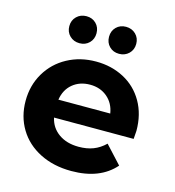

<svg xmlns="http://www.w3.org/2000/svg" viewBox="-112 -845 866 948"><g transform="rotate(15 321.5 -371.0)"><path d="M595 -225H188Q199 -175 240 -146Q281 -117 342 -117Q384 -117 416.5 -129.5Q449 -142 477 -169L560 -79Q484 8 338 8Q247 8 177 -27.5Q107 -63 69 -126Q31 -189 31 -269Q31 -348 68.5 -411.5Q106 -475 171.5 -510.5Q237 -546 318 -546Q397 -546 461 -512Q525 -478 561.5 -414.5Q598 -351 598 -267Q598 -264 595 -225ZM186 -316H451Q443 -367 407 -397.5Q371 -428 319 -428Q266 -428 230 -398Q194 -368 186 -316ZM144 -681Q144 -711 164 -730.5Q184 -750 214 -750Q244 -750 263.5 -730.5Q283 -711 283 -681Q283 -651 263.5 -631.5Q244 -612 214 -612Q184 -612 164 -631.5Q144 -651 144 -681ZM347 -681Q347 -711 366.5 -730.5Q386 -750 416 -750Q446 -750 466 -730.5Q486 -711 486 -681Q486 -651 466 -631.5Q446 -612 416 -612Q386 -612 366.5 -631.5Q347 -651 347 -681Z"/></g></svg>

Font: APTA Sans Regular
Style: Bold Italic
Weight: 700
Version: Version 7.200